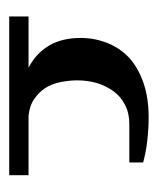

<svg xmlns="http://www.w3.org/2000/svg" viewBox="18 -368 350 427"><g transform="rotate(90 193.5 -155.0)"><path d="M130.9 -43Q99.1 -59.6 82 -88.4Q64.9 -117.2 64.9 -159.2Q64.9 -189.9 76.2 -218.3Q87.4 -246.6 108.9 -266.6Q129.9 -286.1 164.1 -298.3Q197.3 -310.1 242.2 -310.1Q266.1 -310.1 292.5 -307.1Q315.9 -304.7 341.8 -297.9V-267.1H255.9Q231.9 -267.1 213.4 -257.3Q194.3 -247.6 183.1 -231.4Q170.4 -213.4 165 -194.3Q159.2 -173.8 159.2 -150.9Q159.2 -134.3 163.1 -113.8Q167 -94.7 176.3 -80.1Q185.1 -66.4 201.2 -55.2Q215.3 -45.4 237.8 -43H370.1V0H17.1V-43Z"/></g></svg>

Font: SimahzazaarabicW05-Regular
Style: Regular
Weight: 400
Designer: Ahmed zaza
Foundry: Ahmed zaza
Version: Version 1.001